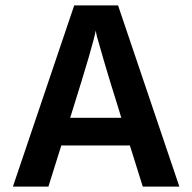

<svg xmlns="http://www.w3.org/2000/svg" viewBox="-20 -694 714 714"><path d="M241 -256H431L422 -286Q388 -394 366.5 -467.5Q345 -541 340 -560L336 -580Q327 -530 250 -285ZM511 0 463 -153H208L160 0H28L256 -674H419L647 0Z"/></svg>

Font: Hind SemiBold
Style: Regular
Weight: 600
Designer: Manushi Parikh, Satya Rajpurohit
Foundry: Indian Type Foundry
Version: Version 2.001;PS 1.0;hotconv 1.0.79;makeotf.lib2.5.61930; tt